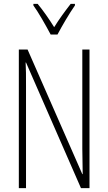

<svg xmlns="http://www.w3.org/2000/svg" viewBox="-20 -969 557 989"><path d="M241 -791H276C301 -838 336 -898 366 -941V-949H344C310 -905 286 -872 259 -829C233 -871 200 -918 174 -949H152V-941C177 -907 215 -840 241 -791ZM441 0V-714H404V-202C404 -172 405 -120 406 -72H404L122 -714H77V0H114V-526C114 -579 114 -615 112 -647H114L397 0Z"/></svg>

Font: Noto Sans Ethiopic ExtraCondensed ExtraLight
Style: Regular
Weight: 200
Width: 2
Designer: Monotype Design Team
Foundry: Monotype Imaging Inc.
Version: Version 2.102